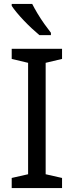

<svg xmlns="http://www.w3.org/2000/svg" viewBox="-20 -1030 379 984"><path d="M298 -66H40V-118L124 -137V-708L40 -728V-780H298V-728L214 -708V-137L298 -118ZM145 -1010Q156 -988 172.5 -960.5Q189 -933 207.5 -907Q226 -881 241 -862V-850H182Q165 -864 144 -883.5Q123 -903 102.5 -924.5Q82 -946 65.5 -966Q49 -986 40 -1000V-1010Z"/></svg>

Font: Noto Sans Malayalam UI
Style: Regular
Weight: 400
Designer: Jelle Bosma - Monotype Design Team
Foundry: Monotype Imaging Inc.
Version: Version 2.104